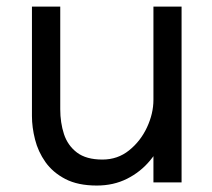

<svg xmlns="http://www.w3.org/2000/svg" viewBox="-20 -551 640 580"><path d="M272.5 9.5Q215.5 9.5 177.5 -10.2Q139.5 -30 117.2 -61.5Q95 -93 85.8 -129.8Q76.5 -166.5 76.5 -200.5Q76.5 -219.5 76.5 -239.8Q76.5 -260 76.5 -280.5V-531H162V-291.5Q162 -273 162 -255Q162 -237 162 -221Q162 -180.5 173.2 -146Q184.5 -111.5 212.5 -90.2Q240.5 -69 289.5 -69Q335.5 -69 370 -96.8Q404.5 -124.5 424 -166.2Q443.5 -208 443.5 -249.5L493 -229Q493 -185 477.5 -142.8Q462 -100.5 433.2 -66Q404.5 -31.5 363.8 -11Q323 9.5 272.5 9.5ZM443.5 0V-531H528.5V0Z"/></svg>

Font: Epilogue
Style: Regular
Weight: 400
Designer: Tyler Finck
Foundry: Etcetera Type Co
Version: Version 2.112